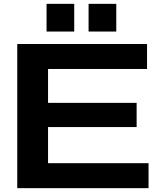

<svg xmlns="http://www.w3.org/2000/svg" viewBox="-20 -979 838 999"><path d="M69.8 0V-750H745.1V-620.1H230V-443.8H690.9V-317.9H230V-129.9H752.9V0ZM222.2 -959H366.2V-814.9H222.2ZM440.9 -959H585V-814.9H440.9Z"/></svg>

Font: Mattone
Style: Regular
Weight: 400
Width: 6
Designer: Nunzio Mazzaferro
Foundry: Collletttivo
Version: Version 2.000;Glyphs 3.2 (3217)